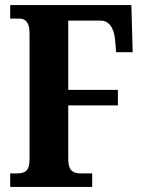

<svg xmlns="http://www.w3.org/2000/svg" viewBox="-20 -734 566 754"><path d="M20 0H342V-53H297C262 -53 248 -69 248 -110V-320H443V-381H248V-653H377C403 -653 427 -631 432 -578L436 -529H501L496 -714H20V-661H56C79 -661 96 -647 96 -604V-108C96 -66 82 -53 46 -53H20Z"/></svg>

Font: Noto Serif Hebrew ExtraCondensed ExtraBold
Style: Regular
Weight: 800
Width: 2
Designer: Monotype Design Team
Foundry: Monotype Imaging Inc.
Version: Version 2.004